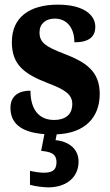

<svg xmlns="http://www.w3.org/2000/svg" viewBox="-20 -568 473 826"><path d="M188 238C263 238 318 197 318 127C318 73 276 40 219 35L224 10C346 5 409 -63 409 -164C409 -262 349 -301 255 -337C174 -368 150 -386 150 -429C150 -466 177 -488 216 -488C264 -488 300 -452 300 -386C362 -386 390 -409 390 -453C390 -501 344 -548 229 -548C110 -548 31 -496 31 -387C31 -291 82 -250 187 -210C260 -182 291 -162 291 -120C291 -82 269 -52 212 -52C151 -52 111 -93 111 -178C64 -178 25 -158 25 -104C25 -44 62 1 171 9L157 81C195 85 223 91 223 130C223 166 202 175 168 175C153 175 131 172 109 167V227C131 234 171 238 188 238Z"/></svg>

Font: Noto Serif Sinhala Condensed ExtraBold
Style: Regular
Weight: 800
Width: 3
Designer: Jelle Bosma - Monotype Design Team
Foundry: Monotype Imaging Inc.
Version: Version 2.007